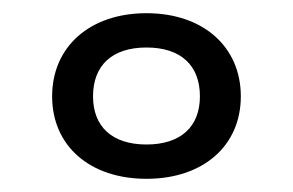

<svg xmlns="http://www.w3.org/2000/svg" viewBox="-20 -778 444 291"><path d="M202 -507C288 -507 345 -557 345 -632C345 -707 288 -758 202 -758C116 -758 59 -707 59 -632C59 -557 116 -507 202 -507ZM202 -559C150 -559 121 -586 121 -632C121 -679 150 -706 202 -706C254 -706 283 -679 283 -632C283 -586 254 -559 202 -559Z"/></svg>

Font: Bounded Light
Style: Regular
Weight: 300
Designer: Vlad Churkin
Version: Version 3.0